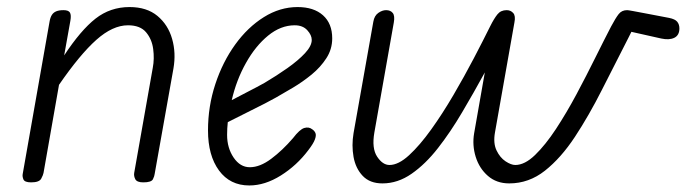

<svg xmlns="http://www.w3.org/2000/svg" viewBox="-20 -530 1994 558"><path d="M70.5 0Q51.5 0 48 -8.8Q44.5 -17.5 46 -24.5L124 -467Q126 -479 130.5 -486.2Q135 -493.5 143.2 -497Q151.5 -500.5 164.5 -500.5Q179 -500.5 183.2 -493.5Q187.5 -486.5 184.5 -469.5L166.5 -369Q214.5 -442 257.5 -475.8Q300.5 -509.5 356.5 -509.5Q406.5 -509.5 437.5 -483.8Q468.5 -458 480.2 -417Q492 -376 484 -330.5L429.5 -24.5Q429 -18.5 424.5 -9.2Q420 0 396.5 0Q378 0 373.2 -9.2Q368.5 -18.5 370 -27.5L424 -333Q429 -359 425.2 -387.5Q421.5 -416 404.5 -436.2Q387.5 -456.5 352 -456.5Q307.5 -456.5 260 -414.2Q212.5 -372 151.5 -283.5L106.5 -27.5Q105.5 -21.5 99.8 -10.8Q94 0 70.5 0Z M704.5 9Q648.5 9 616.5 -34.5Q584.5 -78 584.5 -151Q584.5 -221 605.8 -285.5Q627 -350 663.5 -400.5Q700 -451 746.8 -480.2Q793.5 -509.5 845 -509.5Q892 -509.5 918.8 -485.5Q945.5 -461.5 945.5 -418.5Q945.5 -387 928.5 -360.8Q911.5 -334.5 885.5 -313.2Q859.5 -292 831.8 -275.5Q804 -259 782 -246.5Q752.5 -230 711.2 -209.8Q670 -189.5 642 -175Q641 -166 640.5 -156.8Q640 -147.5 640 -138Q640 -100 659 -72Q678 -44 706 -44Q735.5 -44 768.2 -68.5Q801 -93 831.5 -128.5Q851 -154 864.2 -158Q877.5 -162 887 -154.5Q894 -150 896.8 -143.2Q899.5 -136.5 895.2 -124.8Q891 -113 876 -93.5Q842.5 -49 796.2 -20Q750 9 704.5 9ZM653.5 -239Q675 -250.5 700.5 -263.5Q726 -276.5 748.5 -289Q784 -310 815.5 -332.2Q847 -354.5 866.5 -375.5Q886 -396.5 886 -414Q886 -428 873 -442.2Q860 -456.5 836.5 -456.5Q796 -456.5 759.2 -426.5Q722.5 -396.5 694.8 -347Q667 -297.5 653.5 -239Z M1091.5 3Q1055 3 1034.2 -18.8Q1013.5 -40.5 1007.5 -74Q1001.5 -107.5 1007.5 -143L1065 -467Q1068 -484.5 1079.5 -492.5Q1091 -500.5 1102 -500.5Q1115 -500.5 1121.5 -492.2Q1128 -484 1124.5 -464.5L1068 -145Q1060 -99 1076 -74.8Q1092 -50.5 1112 -50.5Q1138 -50.5 1169 -79Q1200 -107.5 1233 -153.5Q1266 -199.5 1297.8 -253.8Q1329.5 -308 1357 -360.5Q1384.5 -413 1404.5 -453.5Q1416 -476.5 1425.8 -488.5Q1435.5 -500.5 1452.5 -500.5Q1464 -500.5 1471.5 -492.2Q1479 -484 1475 -464.5L1418.5 -145Q1413 -114 1423 -93Q1433 -72 1449.2 -61.2Q1465.5 -50.5 1477.5 -50.5Q1505 -50.5 1535 -79.5Q1565 -108.5 1595.8 -155.2Q1626.5 -202 1655.5 -256.2Q1684.5 -310.5 1710.2 -362.5Q1736 -414.5 1756 -453Q1769 -477.5 1778 -489Q1787 -500.5 1802.5 -500.5Q1805.5 -500.5 1819.2 -498Q1833 -495.5 1859 -490.5Q1885 -485.5 1924.5 -478Q1942 -474.5 1948.2 -466.8Q1954.5 -459 1954.5 -447.5Q1954.5 -427.5 1939.8 -420.2Q1925 -413 1902 -418L1815 -437.5L1806.5 -420.5Q1767.5 -344.5 1729.5 -269.2Q1691.5 -194 1651 -132.5Q1610.5 -71 1563.8 -34Q1517 3 1460 3Q1423 3 1398 -18.8Q1373 -40.5 1362.5 -74.2Q1352 -108 1358 -143L1389 -319.5Q1357 -261 1323.2 -203.8Q1289.5 -146.5 1253 -99.8Q1216.5 -53 1176.2 -25Q1136 3 1091.5 3Z"/></svg>

Font: Edu AU VIC WA NT Hand
Style: Regular
Weight: 400
Designer: Tina and Corey Anderson, Eben Sorkin, Mirko Velimirovic
Foundry: Google for Education
Version: Version 1.001